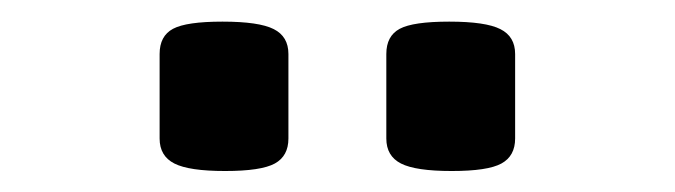

<svg xmlns="http://www.w3.org/2000/svg" viewBox="-20 -686 640 182"><path d="M253.4 -634.8V-554.7Q253.4 -538.1 240.5 -531Q227.5 -523.9 193.4 -523.9Q159.2 -523.9 145.3 -531Q131.3 -538.1 131.3 -554.7V-634.8Q131.3 -651.9 144 -658.7Q156.7 -665.5 190.9 -665.5Q225.6 -665.5 239.5 -658.4Q253.4 -651.4 253.4 -634.8ZM468.3 -634.8V-554.7Q468.3 -538.1 455.3 -531Q442.4 -523.9 408.2 -523.9Q374 -523.9 360.1 -531Q346.2 -538.1 346.2 -554.7V-634.8Q346.2 -651.9 358.9 -658.7Q371.6 -665.5 405.8 -665.5Q440.4 -665.5 454.3 -658.4Q468.3 -651.4 468.3 -634.8Z"/></svg>

Font: Courier Prime
Style: Bold
Weight: 700
Designer: Alan Dague-Greene, Quote-Unquote Apps
Foundry: Quote-Unquote Apps
Version: Version 3.018